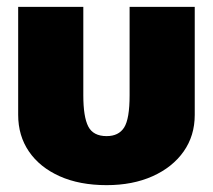

<svg xmlns="http://www.w3.org/2000/svg" viewBox="-20 -520 620 560"><path d="M223 -500V-242Q223 -179 237.5 -151Q252 -123 291 -123Q326 -123 342 -148Q358 -173 358 -242V-500H548V-185Q548 -124 515.5 -78Q483 -32 425 -6Q367 20 291 20Q212 20 154 -6Q96 -32 64.5 -78Q33 -124 33 -185V-500Z"/></svg>

Font: Moderustic ExtraBold
Style: Regular
Weight: 800
Designer: Tural Alisoy
Foundry: TAFT Foundry
Version: Version 2.120